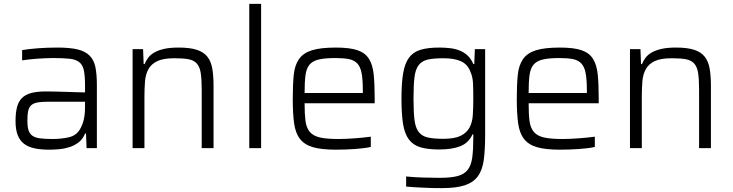

<svg xmlns="http://www.w3.org/2000/svg" viewBox="-20 -763 3774 989"><path d="M233 8Q190 8 157.5 1Q125 -6 103.5 -22.5Q82 -39 71 -67.5Q60 -96 60 -139Q60 -181 67.5 -210.5Q75 -240 93 -258Q111 -276 141 -284Q171 -292 216 -292Q229 -292 256.5 -291.5Q284 -291 315 -290Q346 -289 374.5 -288Q403 -287 418 -287V-322Q418 -372 412 -400.5Q406 -429 388 -443Q370 -457 338 -460.5Q306 -464 253 -464Q236 -464 213.5 -463Q191 -462 169 -460.5Q147 -459 127 -456.5Q107 -454 94 -452V-505Q130 -511 177 -514.5Q224 -518 275 -518Q340 -518 379.5 -508.5Q419 -499 441.5 -476.5Q464 -454 471.5 -417Q479 -380 479 -325V0H426L423 -75H418Q407 -47 386 -30.5Q365 -14 339 -5.5Q313 3 285.5 5.5Q258 8 233 8ZM251 -47Q296 -47 335 -56Q374 -65 393 -99Q406 -122 412 -149Q418 -176 418 -212V-239H229Q196 -239 175 -235.5Q154 -232 142 -222Q130 -212 125.5 -193Q121 -174 121 -142Q121 -112 126.5 -93.5Q132 -75 146 -64.5Q160 -54 185.5 -50.5Q211 -47 251 -47Z M1019 0V-301Q1019 -355 1014 -387Q1009 -419 993.5 -436Q978 -453 950.5 -458Q923 -463 878 -463Q822 -463 791 -448.5Q760 -434 745 -407.5Q730 -381 727 -344.5Q724 -308 724 -264V0H663V-510H717L720 -433H725Q732 -451 744 -466.5Q756 -482 776.5 -493.5Q797 -505 827 -511.5Q857 -518 900 -518Q958 -518 993.5 -506.5Q1029 -495 1048 -471Q1067 -447 1073.5 -409.5Q1080 -372 1080 -320V0Z M1264 0V-743H1325V0Z M1711 8Q1637 8 1593 -4.5Q1549 -17 1525.5 -47Q1502 -77 1495 -127.5Q1488 -178 1488 -254Q1488 -326 1493 -376.5Q1498 -427 1520 -458.5Q1542 -490 1586.5 -504Q1631 -518 1710 -518Q1781 -518 1821 -504.5Q1861 -491 1880.5 -460Q1900 -429 1905 -379Q1910 -329 1910 -256V-231H1549Q1549 -176 1553.5 -140.5Q1558 -105 1575.5 -84Q1593 -63 1627.5 -55Q1662 -47 1723 -47Q1760 -47 1806.5 -50.5Q1853 -54 1890 -59V-6Q1859 1 1809 4.5Q1759 8 1711 8ZM1849 -284V-295Q1849 -351 1843 -384.5Q1837 -418 1821 -435.5Q1805 -453 1777.5 -458.5Q1750 -464 1708 -464Q1654 -464 1622 -456.5Q1590 -449 1574 -429.5Q1558 -410 1553.5 -375Q1549 -340 1549 -284Z M2255 206Q2231 206 2205.5 205.5Q2180 205 2155.5 203.5Q2131 202 2109.5 201Q2088 200 2072 198V146Q2111 150 2158 151.5Q2205 153 2243 153Q2302 153 2336.5 144Q2371 135 2389 112Q2407 89 2412.5 49Q2418 9 2418 -53V-71H2414Q2394 -27 2351.5 -10Q2309 7 2242 7Q2183 7 2145 -4.5Q2107 -16 2085.5 -45.5Q2064 -75 2056 -125.5Q2048 -176 2048 -255Q2048 -334 2056.5 -385Q2065 -436 2086.5 -465.5Q2108 -495 2146 -506.5Q2184 -518 2243 -518Q2270 -518 2297 -515Q2324 -512 2347 -503Q2370 -494 2388.5 -477Q2407 -460 2418 -433H2423L2426 -510H2479V-69Q2479 8 2472 60.5Q2465 113 2441.5 145Q2418 177 2374 191.5Q2330 206 2255 206ZM2264 -48Q2321 -48 2352 -63Q2383 -78 2398 -105Q2413 -132 2415.5 -170.5Q2418 -209 2418 -255Q2418 -300 2416.5 -333.5Q2415 -367 2404 -391Q2390 -431 2355.5 -447Q2321 -463 2264 -463Q2213 -463 2183 -456Q2153 -449 2136.5 -427.5Q2120 -406 2115 -365Q2110 -324 2110 -255Q2110 -187 2115 -146Q2120 -105 2136.5 -83.5Q2153 -62 2183 -55Q2213 -48 2264 -48Z M2865 8Q2791 8 2747 -4.5Q2703 -17 2679.5 -47Q2656 -77 2649 -127.5Q2642 -178 2642 -254Q2642 -326 2647 -376.5Q2652 -427 2674 -458.5Q2696 -490 2740.5 -504Q2785 -518 2864 -518Q2935 -518 2975 -504.5Q3015 -491 3034.5 -460Q3054 -429 3059 -379Q3064 -329 3064 -256V-231H2703Q2703 -176 2707.5 -140.5Q2712 -105 2729.5 -84Q2747 -63 2781.5 -55Q2816 -47 2877 -47Q2914 -47 2960.5 -50.5Q3007 -54 3044 -59V-6Q3013 1 2963 4.5Q2913 8 2865 8ZM3003 -284V-295Q3003 -351 2997 -384.5Q2991 -418 2975 -435.5Q2959 -453 2931.5 -458.5Q2904 -464 2862 -464Q2808 -464 2776 -456.5Q2744 -449 2728 -429.5Q2712 -410 2707.5 -375Q2703 -340 2703 -284Z M3581 0V-301Q3581 -355 3576 -387Q3571 -419 3555.5 -436Q3540 -453 3512.5 -458Q3485 -463 3440 -463Q3384 -463 3353 -448.5Q3322 -434 3307 -407.5Q3292 -381 3289 -344.5Q3286 -308 3286 -264V0H3225V-510H3279L3282 -433H3287Q3294 -451 3306 -466.5Q3318 -482 3338.5 -493.5Q3359 -505 3389 -511.5Q3419 -518 3462 -518Q3520 -518 3555.5 -506.5Q3591 -495 3610 -471Q3629 -447 3635.5 -409.5Q3642 -372 3642 -320V0Z"/></svg>

Font: Azeri Sans Light
Style: Regular
Weight: 300
Designer: Hector Gatti & Omnibus-Type (original fonts) / Cristiano Sobral (main changes and remastering)
Version: Version 1.000; ttfautohint (v1.6)